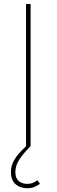

<svg xmlns="http://www.w3.org/2000/svg" viewBox="-20 -748 290 983"><path d="M136.7 -727.5V0H113.3V-727.5ZM120.1 215.8Q83 215.8 59.3 194.6Q35.6 173.3 36.1 132.8Q36.1 106.9 45.9 85Q55.7 63 73.2 42.2Q90.8 21.5 114.3 0H136.7Q100.1 36.6 79.3 68.1Q58.6 99.6 58.6 132.8Q58.6 164.1 75.7 178.7Q92.8 193.4 120.1 193.4Q135.7 193.4 147.2 188.7Q158.7 184.1 171.9 174.8L184.6 193.4Q169.4 204.1 154.1 210Q138.7 215.8 120.1 215.8Z"/></svg>

Font: Inter Tight Thin
Style: Regular
Weight: 250
Designer: Rasmus Andersson
Foundry: rsms
Version: Version 3.004